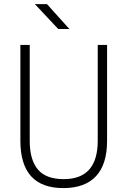

<svg xmlns="http://www.w3.org/2000/svg" viewBox="-20 -914 626 943"><path d="M291 9.8Q80.1 9.8 80.1 -222.7V-693.4H126V-222.7Q126 -128.9 166 -81.5Q206.1 -34.2 293 -34.2Q460 -34.2 460 -222.7V-693.4H505.9V-222.7Q505.9 -106.4 451.2 -48.3Q396.5 9.8 291 9.8ZM266.1 -771.5 151.4 -893.6H210.9L320.8 -771.5Z"/></svg>

Font: Cascadia Code ExtraLight
Style: Regular
Weight: 200
Monospace: yes
Designer: Aaron Bell
Foundry: Saja Typeworks
Version: Version 2407.024; ttfautohint (v1.8.4)